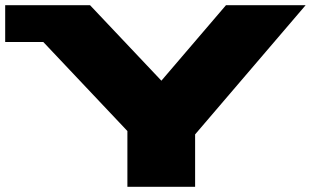

<svg xmlns="http://www.w3.org/2000/svg" viewBox="-30 -720 1198 740"><path d="M-10 -558V-700H317L592 -409L841 -700H1148L722 -202V0H461V-215L137 -558Z"/></svg>

Font: Stalin One
Style: Regular
Weight: 400
Designer: Jovanny Lemonad
Foundry: Alexey Maslov, Jovanny Lemonad
Version: Version 3.002; ttfautohint (v0.91) -l 8 -r 50 -G 200 -x 0 -w